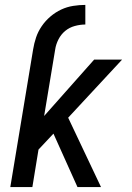

<svg xmlns="http://www.w3.org/2000/svg" viewBox="-20 -763 540 783"><path d="M392 0H296L198 -218L137 -153L112 0H22L115 -561Q119 -586 127 -610Q135 -634 150 -656Q165 -678 185.5 -695.5Q206 -713 229.5 -724Q253 -735 278.5 -739Q304 -743 328 -743V-663Q307 -663 285 -657Q263 -651 246 -637Q229 -623 218.5 -602.5Q208 -582 205 -561L160 -290L364 -520H478L258 -283Z"/></svg>

Font: Iosevka Medium Oblique
Style: Regular
Weight: 500
Italic angle: -9°
Monospace: yes
Designer: Belleve Invis
Foundry: Belleve Invis
Version: Version 32.5.0; ttfautohint (v1.8.4)